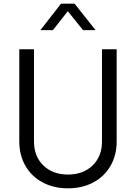

<svg xmlns="http://www.w3.org/2000/svg" viewBox="-20 -1013 740 1045"><path d="M85 -243V-745H165V-243Q165 -162 216 -112.5Q267 -63 350 -63Q433 -63 484 -112.5Q535 -162 535 -243V-745H615V-243Q615 -169 582 -111Q549 -53 488.5 -20.5Q428 12 350 12Q272 12 211.5 -20.5Q151 -53 118 -111Q85 -169 85 -243ZM312 -993H386L500 -849H432L349 -952L268 -849H200Z"/></svg>

Font: Evergrow Sans 
Style: Regular
Weight: 400
Foundry: 10Web
Version: Version 1.000